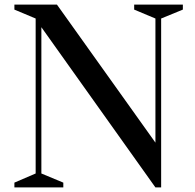

<svg xmlns="http://www.w3.org/2000/svg" viewBox="-20 -820 854 840"><path d="M43 0V-21L136 -61V-739L43 -778V-800H229L660 -196V-739L567 -778V-800H780V-778L685 -739V0H660L161 -701V-61L257 -21V0Z"/></svg>

Font: Prata
Style: Regular
Weight: 400
Designer: Ivan Petrov
Foundry: Cyreal
Version: Version 2.000